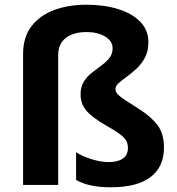

<svg xmlns="http://www.w3.org/2000/svg" viewBox="-20 -785 751 815"><path d="M610 -606Q610 -569 596 -542Q582 -515 561 -495Q540 -475 519 -460Q498 -445 484 -432.5Q470 -420 470 -407Q470 -395 480 -384.5Q490 -374 512.5 -359.5Q535 -345 572 -321Q621 -290 648.5 -254Q676 -218 676 -159Q676 -76 618.5 -33Q561 10 451 10Q403 10 367.5 2.5Q332 -5 303 -21V-139Q326 -123 366.5 -110Q407 -97 441 -97Q480 -97 501.5 -112Q523 -127 523 -157Q523 -175 516 -187.5Q509 -200 489.5 -215Q470 -230 431 -252Q370 -287 346 -316Q322 -345 322 -385Q322 -416 335.5 -438Q349 -460 369.5 -476Q390 -492 410.5 -507Q431 -522 444.5 -539Q458 -556 458 -580Q458 -611 426 -630Q394 -649 347 -649Q312 -649 285 -638.5Q258 -628 242.5 -606.5Q227 -585 227 -551V0H78V-556Q78 -627 113.5 -673.5Q149 -720 210 -742.5Q271 -765 347 -765Q422 -765 481.5 -746.5Q541 -728 575.5 -692.5Q610 -657 610 -606Z"/></svg>

Font: Noto Sans Bamum
Style: Regular
Weight: 400
Designer: Monotype Design Team
Foundry: Monotype Imaging Inc.
Version: Version 2.001